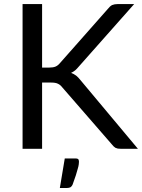

<svg xmlns="http://www.w3.org/2000/svg" viewBox="-20 -737 703 951"><path d="M188.5 -402.3Q197.3 -402.3 224.6 -402.3Q243.2 -402.3 254.9 -407.2Q266.6 -412.1 276.4 -423.8Q355.5 -513.7 514.6 -693.4Q524.4 -706.1 535.2 -711.9Q546.9 -716.8 562.5 -716.8Q589.8 -716.8 644.5 -716.8Q576.2 -639.6 371.1 -408.2Q361.3 -396.5 352.5 -388.7Q342.8 -380.9 332 -376Q345.7 -371.1 357.4 -362.3Q368.2 -353.5 378.9 -339.8Q473.6 -226.6 663.1 0Q642.6 0 579.1 0Q570.3 0 563.5 -1Q556.6 -2.9 551.8 -4.9Q546.9 -7.8 543 -11.7Q539.1 -15.6 535.2 -20.5Q453.1 -115.2 288.1 -304.7Q278.3 -317.4 266.6 -322.3Q255.9 -328.1 232.4 -328.1Q217.8 -328.1 188.5 -328.1Q188.5 -246.1 188.5 0Q164.1 0 91.8 0Q91.8 -67.4 91.8 -268.6Q91.8 -380.9 91.8 -716.8Q115.2 -716.8 188.5 -716.8Q188.5 -637.7 188.5 -402.3ZM354.5 47.9Q366.2 47.9 369.1 53.7Q371.1 58.6 371.1 64.5Q371.1 69.3 370.1 77.1Q369.1 85.9 365.2 98.6Q361.3 112.3 355.5 131.8Q348.6 150.4 339.8 176.8Q335 187.5 327.1 191.4Q320.3 194.3 307.6 194.3Q296.9 194.3 276.4 194.3Q282.2 158.2 300.8 47.9Q303.7 47.9 311.5 47.9Q322.3 47.9 354.5 47.9Z"/></svg>

Font: Lato
Style: Regular
Weight: 400
Designer: Lukasz Dziedzic with Adam Twardoch and Botio Nikoltchev
Version: Version 2.015; 2015-08-06; http://www.latofonts.com/